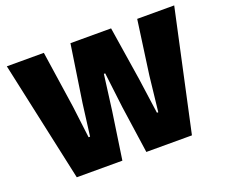

<svg xmlns="http://www.w3.org/2000/svg" viewBox="-119 -911 1279 1092"><g transform="rotate(-20 520.5 -364.5)"><path d="M172 0 14 -729H238L289 -385L313 -191H322L347 -385L399 -729H645L696 -404L726 -189H734L758 -404L803 -729H1027L869 0H593L552 -285L526 -500H518L490 -285L448 0Z"/></g></svg>

Font: Mona Sans ExtraLight Black
Style: Regular
Weight: 900
Version: Version 2.000